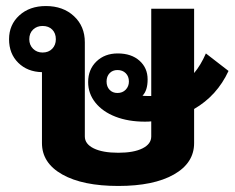

<svg xmlns="http://www.w3.org/2000/svg" viewBox="-20 -606 777 636"><path d="M623 -245V-132Q623 -66 556 -28Q489 10 372 10Q254 10 186.5 -28Q119 -66 119 -132V-367Q71 -368 40.5 -398Q10 -428 10 -476Q10 -524 44 -555Q78 -586 132 -586Q189 -586 225 -552.5Q261 -519 261 -466V-154Q261 -129 290.5 -114.5Q320 -100 372 -100Q423 -100 452 -114.5Q481 -129 481 -154V-204Q474 -203 460 -203Q405 -203 362.5 -219.5Q320 -236 296 -266Q272 -296 272 -334Q272 -376 299.5 -402.5Q327 -429 370 -429Q415 -429 442 -405Q469 -381 469 -343Q469 -306 452 -289Q457 -288 470 -288H481V-577H623V-364Q645 -390 662 -429L737 -371Q699 -289 623 -245ZM165 -476Q165 -496 153 -508Q141 -520 121 -520Q102 -520 89.5 -508Q77 -496 77 -476Q77 -457 89.5 -444.5Q102 -432 121 -432Q141 -432 153 -444.5Q165 -457 165 -476ZM407 -336Q407 -353 396.5 -363.5Q386 -374 369 -374Q353 -374 343 -363.5Q333 -353 333 -336Q333 -319 343 -308.5Q353 -298 369 -298Q386 -298 396.5 -309Q407 -320 407 -336Z"/></svg>

Font: Sarabun ExtraBold
Style: Regular
Weight: 800
Version: Version 1.000; ttfautohint (v1.6)